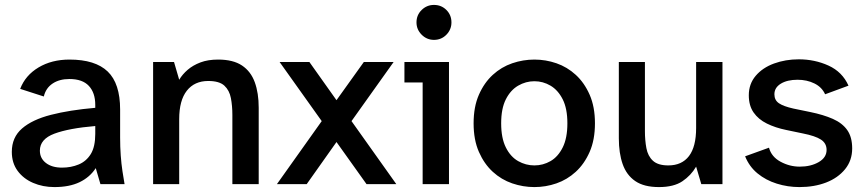

<svg xmlns="http://www.w3.org/2000/svg" viewBox="-20 -748 3507 780"><path d="M201 12Q154 12 114.5 -5Q75 -22 51.5 -54Q28 -86 28 -131Q28 -190 69.5 -226Q111 -262 187 -281.5Q263 -301 367 -310V-322Q367 -371 341 -399Q315 -427 262 -427Q221 -427 193.5 -408.5Q166 -390 158 -356L62 -387Q83 -442 136.5 -474Q190 -506 262 -506Q367 -506 417.5 -457.5Q468 -409 468 -303V-189Q468 -151 470.5 -116.5Q473 -82 477.5 -52.5Q482 -23 486 0H388L369 -65Q345 -28 303.5 -8Q262 12 201 12ZM232 -67Q269 -67 300 -80Q331 -93 349 -122.5Q367 -152 367 -204V-236Q260 -227 201 -205Q142 -183 142 -136Q142 -105 166.5 -86Q191 -67 232 -67Z M602 0V-496H687L708 -424Q721 -446 742.5 -464.5Q764 -483 794.5 -494.5Q825 -506 866 -506Q927 -506 963 -482Q999 -458 1015 -414Q1031 -370 1031 -310V0H924V-281Q924 -318 918 -349.5Q912 -381 891.5 -400Q871 -419 826 -419Q770 -419 739 -379.5Q708 -340 708 -264V0Z M1105 0 1287 -256 1116 -496H1237L1347 -341L1458 -496H1579L1408 -256L1590 0H1469L1347 -171L1226 0Z M1697 0V-413H1623V-496H1804V0ZM1743 -586Q1714 -586 1693 -607Q1672 -628 1672 -657Q1672 -687 1693 -707.5Q1714 -728 1743 -728Q1773 -728 1793.5 -707.5Q1814 -687 1814 -657Q1814 -628 1793.5 -607Q1773 -586 1743 -586Z M2151 12Q2105 12 2061 -3Q2017 -18 1982 -50Q1947 -82 1925.5 -131Q1904 -180 1904 -247Q1904 -314 1925.5 -363Q1947 -412 1982 -444Q2017 -476 2061 -491Q2105 -506 2151 -506Q2197 -506 2240.5 -491Q2284 -476 2319 -444Q2354 -412 2375.5 -363Q2397 -314 2397 -247Q2397 -180 2375.5 -131Q2354 -82 2319 -50Q2284 -18 2240.5 -3Q2197 12 2151 12ZM2151 -76Q2186 -76 2216.5 -93.5Q2247 -111 2266 -149Q2285 -187 2285 -247Q2285 -307 2266 -344.5Q2247 -382 2216.5 -400Q2186 -418 2151 -418Q2116 -418 2085 -400Q2054 -382 2035 -344.5Q2016 -307 2016 -247Q2016 -187 2035 -149Q2054 -111 2085 -93.5Q2116 -76 2151 -76Z M2657 12Q2596 12 2560.5 -12.5Q2525 -37 2509.5 -81.5Q2494 -126 2494 -186V-496H2600V-215Q2600 -178 2606 -146Q2612 -114 2632.5 -95Q2653 -76 2695 -76Q2750 -76 2779 -114Q2808 -152 2808 -228V-496H2915V0H2829L2808 -71Q2787 -35 2752 -11.5Q2717 12 2657 12Z M3228 12Q3180 12 3135.5 -2Q3091 -16 3057.5 -43.5Q3024 -71 3007 -113L3104 -148Q3114 -111 3151 -91Q3188 -71 3229 -71Q3274 -71 3306 -89.5Q3338 -108 3338 -139Q3338 -166 3315 -181Q3292 -196 3241 -206L3174 -220Q3130 -229 3095.5 -246Q3061 -263 3041.5 -291Q3022 -319 3022 -361Q3022 -407 3050 -440Q3078 -473 3124.5 -490Q3171 -507 3225 -507Q3290 -507 3346 -481.5Q3402 -456 3427 -400L3332 -365Q3319 -394 3288.5 -409Q3258 -424 3220 -424Q3178 -424 3152 -408Q3126 -392 3126 -365Q3126 -341 3144.5 -328.5Q3163 -316 3203 -307L3271 -293Q3325 -282 3363.5 -265Q3402 -248 3422 -219.5Q3442 -191 3442 -145Q3442 -96 3413 -60.5Q3384 -25 3336 -6.5Q3288 12 3228 12Z"/></svg>

Font: Atkinson Hyperlegible Next Medium
Style: Regular
Weight: 500
Designer: Elliott Scott, Megan Eiswerth, Linus Boman, Theodore Petrosky, Letters from Sweden
Foundry: Applied Design Works, Letters from Sweden
Version: Version 2.001